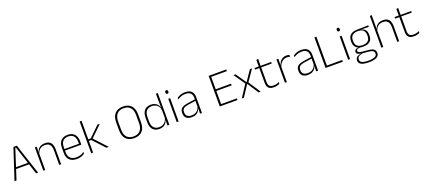

<svg xmlns="http://www.w3.org/2000/svg" viewBox="86 -2122 8354 3766"><g transform="rotate(-20 4263.0 -239.0)"><path d="M33.5 0 243.5 -639H315L526 0H484L286 -609.5H272.5L75.5 0ZM133 -213.5V-248.5H426V-213.5Z M967.5 0V-308Q967.5 -356 954.5 -390.5Q941.5 -425 912 -443.8Q882.5 -462.5 833 -462.5Q787.5 -462.5 753.5 -444.5Q719.5 -426.5 699 -395.2Q678.5 -364 671.5 -324L660.5 -356H670.5Q676 -394 697 -426Q718 -458 755 -477.2Q792 -496.5 844 -496.5Q903.5 -496.5 939.2 -474.2Q975 -452 991 -410.8Q1007 -369.5 1007 -311.5V0ZM635.5 0V-486.5H675L672.5 -362.5L675 -361V0Z M1334 10Q1236 10 1183.5 -41.2Q1131 -92.5 1131 -187V-290.5Q1131 -391.5 1179.5 -445Q1228 -498.5 1321 -498.5Q1383 -498.5 1425.2 -474.2Q1467.5 -450 1489.2 -404.8Q1511 -359.5 1511 -295.5V-278Q1511 -265.5 1510.5 -252.8Q1510 -240 1508.5 -225.5H1472Q1472.5 -245.5 1472.5 -263.2Q1472.5 -281 1472.5 -296Q1472.5 -350.5 1455.2 -388Q1438 -425.5 1404.2 -445.2Q1370.5 -465 1321 -465Q1247 -465 1208.5 -421Q1170 -377 1170 -293V-245V-239V-184.5Q1170 -147 1181 -117.5Q1192 -88 1213.2 -67.2Q1234.5 -46.5 1266 -35.5Q1297.5 -24.5 1339 -24.5Q1386 -24.5 1426.5 -38.5Q1467 -52.5 1502.5 -78.5L1498 -40Q1467.5 -17 1425.8 -3.5Q1384 10 1334 10ZM1151 -225.5V-257.5H1498.5V-225.5Z M1952.5 0 1725.5 -244H1667.5V-276.5H1725.5L1942 -486.5H1992L1753 -254.5V-269L2002 0ZM1635 0V-664H1674.5V0Z M2531.5 10Q2420 10 2361.2 -54Q2302.5 -118 2302.5 -237V-402Q2302.5 -521 2361.2 -585Q2420 -649 2531.5 -649Q2643 -649 2701.8 -585Q2760.5 -521 2760.5 -402V-237Q2760.5 -118 2701.8 -54Q2643 10 2531.5 10ZM2531.5 -25.5Q2624 -25.5 2671.5 -80.2Q2719 -135 2719 -236V-403.5Q2719 -504.5 2671.5 -559Q2624 -613.5 2531.5 -613.5Q2439.5 -613.5 2391.8 -559Q2344 -504.5 2344 -403.5V-236Q2344 -135 2391.8 -80.2Q2439.5 -25.5 2531.5 -25.5Z M3057.5 10Q2969 10 2922 -43.8Q2875 -97.5 2875 -199V-287.5Q2875 -389 2922.2 -442.8Q2969.5 -496.5 3059.5 -496.5Q3108 -496.5 3145.8 -477.8Q3183.5 -459 3205.8 -425.2Q3228 -391.5 3230.5 -345.5H3243.5L3228.5 -309.5Q3225.5 -360.5 3203.5 -394.5Q3181.5 -428.5 3146.2 -445.8Q3111 -463 3067.5 -463Q2993.5 -463 2954 -419Q2914.5 -375 2914.5 -290V-197.5Q2914.5 -112.5 2954 -68.2Q2993.5 -24 3068.5 -24Q3112 -24 3145.8 -41.8Q3179.5 -59.5 3201.5 -91.2Q3223.5 -123 3230 -164.5L3243 -132.5H3231.5Q3226 -93 3204 -60.8Q3182 -28.5 3145.2 -9.2Q3108.5 10 3057.5 10ZM3226.5 0 3229.5 -126.5 3228.5 -140V-347L3229 -359L3226.5 -497.5V-664H3266V0Z M3420 0V-486.5H3459.5V0ZM3440 -585.5Q3424.5 -585.5 3416.8 -594.5Q3409 -603.5 3409 -620.5V-624.5Q3409 -641 3416.8 -650Q3424.5 -659 3440 -659Q3455 -659 3462.8 -650Q3470.5 -641 3470.5 -624.5V-620.5Q3470.5 -603 3462.8 -594.2Q3455 -585.5 3440 -585.5Z M3906.5 0 3909 -125 3907 -131.5V-290L3907.5 -328Q3907.5 -394.5 3874 -428.5Q3840.5 -462.5 3769.5 -462.5Q3715.5 -462.5 3672.2 -445.5Q3629 -428.5 3598 -407L3602.5 -444Q3619 -456 3643.8 -468.2Q3668.5 -480.5 3701 -488.5Q3733.5 -496.5 3774 -496.5Q3819 -496.5 3851.8 -485Q3884.5 -473.5 3905.5 -451.8Q3926.5 -430 3936.5 -399Q3946.5 -368 3946.5 -328.5V0ZM3733 10Q3660.5 10 3621.2 -24.2Q3582 -58.5 3582 -124V-136.5Q3582 -197.5 3620 -229.8Q3658 -262 3745 -274.5L3916.5 -300L3918.5 -269L3750.5 -244.5Q3682 -234.5 3651.8 -210Q3621.5 -185.5 3621.5 -138.5V-128Q3621.5 -77 3652.5 -50.5Q3683.5 -24 3743 -24Q3791.5 -24 3826.2 -42.2Q3861 -60.5 3882.2 -91.8Q3903.5 -123 3910 -162L3920.5 -131H3911.5Q3906.5 -94 3885.5 -61.8Q3864.5 -29.5 3826.5 -9.8Q3788.5 10 3733 10Z M4318.5 0V-639H4359V0ZM4331 0V-35H4689V0ZM4341 -309.5V-344.5H4679V-309.5ZM4330 -604V-639H4686V-604Z M4777.5 0 4947 -258V-246L4781 -486.5H4825.5L4972.5 -271.5H4978L5124.5 -486.5H5169L5003 -246V-258.5L5172 0H5127.5L4978 -229.5H4972.5L4822.5 0Z M5449.5 9.5Q5398 9.5 5366.2 -5.8Q5334.5 -21 5319.5 -52.2Q5304.5 -83.5 5304.5 -130.5V-459H5344V-134.5Q5344 -79 5369.8 -52.5Q5395.5 -26 5456.5 -26Q5487 -26 5516.2 -33.2Q5545.5 -40.5 5572 -55.5L5567.5 -18.5Q5544.5 -6 5513.2 1.8Q5482 9.5 5449.5 9.5ZM5217 -443V-475.5H5566L5562 -443ZM5305 -469.5V-612.5L5345 -621L5343 -469.5Z M5715.5 -305 5702.5 -334 5713 -337.5Q5729.5 -409.5 5774.5 -451.5Q5819.5 -493.5 5887.5 -493.5Q5907 -493.5 5922 -490.2Q5937 -487 5947.5 -483L5950 -444Q5937.5 -449.5 5921 -452.5Q5904.5 -455.5 5885 -455.5Q5825.5 -455.5 5780.5 -417.5Q5735.5 -379.5 5715.5 -305ZM5679 0V-486.5H5718L5715 -338L5718.5 -334.5V0Z M6331.5 0 6334 -125 6332 -131.5V-290L6332.5 -328Q6332.5 -394.5 6299 -428.5Q6265.5 -462.5 6194.5 -462.5Q6140.5 -462.5 6097.2 -445.5Q6054 -428.5 6023 -407L6027.5 -444Q6044 -456 6068.8 -468.2Q6093.5 -480.5 6126 -488.5Q6158.5 -496.5 6199 -496.5Q6244 -496.5 6276.8 -485Q6309.5 -473.5 6330.5 -451.8Q6351.5 -430 6361.5 -399Q6371.5 -368 6371.5 -328.5V0ZM6158 10Q6085.5 10 6046.2 -24.2Q6007 -58.5 6007 -124V-136.5Q6007 -197.5 6045 -229.8Q6083 -262 6170 -274.5L6341.5 -300L6343.5 -269L6175.5 -244.5Q6107 -234.5 6076.8 -210Q6046.5 -185.5 6046.5 -138.5V-128Q6046.5 -77 6077.5 -50.5Q6108.5 -24 6168 -24Q6216.5 -24 6251.2 -42.2Q6286 -60.5 6307.2 -91.8Q6328.5 -123 6335 -162L6345.5 -131H6336.5Q6331.5 -94 6310.5 -61.8Q6289.5 -29.5 6251.5 -9.8Q6213.5 10 6158 10Z M6567.5 0H6526.5V-639H6567.5ZM6545.5 -35.5H6887V0H6545.5Z M6998.5 0V-486.5H7038V0ZM7018.5 -585.5Q7003 -585.5 6995.2 -594.5Q6987.5 -603.5 6987.5 -620.5V-624.5Q6987.5 -641 6995.2 -650Q7003 -659 7018.5 -659Q7033.5 -659 7041.2 -650Q7049 -641 7049 -624.5V-620.5Q7049 -603 7041.2 -594.2Q7033.5 -585.5 7018.5 -585.5Z M7366.5 -140.5Q7274.5 -140.5 7225 -182.8Q7175.5 -225 7175.5 -306V-328Q7175.5 -376.5 7194.5 -413.5Q7213.5 -450.5 7255 -471.8Q7296.5 -493 7363 -494.5L7599 -500V-467L7425.5 -470V-470.5Q7473 -464.5 7501.2 -444.8Q7529.5 -425 7541.8 -394.5Q7554 -364 7554 -325V-302Q7554 -222 7506.2 -181.2Q7458.5 -140.5 7366.5 -140.5ZM7363.5 153H7373Q7424 153 7462.2 144.8Q7500.5 136.5 7522.2 118.2Q7544 100 7544 69V67Q7544 32.5 7518.8 12.8Q7493.5 -7 7434 -11.5L7303 -22.5L7321.5 -23.5Q7284 -18.5 7255.5 -8.2Q7227 2 7211 20.2Q7195 38.5 7195 66.5V68Q7195 100.5 7216.2 119Q7237.5 137.5 7275.5 145.2Q7313.5 153 7363.5 153ZM7362 186Q7300.5 186 7254.5 175.5Q7208.5 165 7182.8 140.8Q7157 116.5 7157 75V73Q7157 39.5 7174.8 18Q7192.5 -3.5 7222 -14.8Q7251.5 -26 7286.5 -29.5L7285.5 -28.5Q7233 -33.5 7209.5 -50.2Q7186 -67 7186 -95.5V-96Q7186 -114 7194.8 -127Q7203.5 -140 7223 -147.5Q7242.5 -155 7273.5 -155.5V-163L7341.5 -144L7303 -144.5Q7258 -144 7240.5 -133.8Q7223 -123.5 7223 -103.5V-103Q7223 -81.5 7245.8 -70Q7268.5 -58.5 7324.5 -53.5L7441 -42.5Q7516 -35.5 7549 -8.2Q7582 19 7582 66.5V69Q7582 111 7555.8 136.8Q7529.5 162.5 7482.5 174.2Q7435.5 186 7372.5 186ZM7366 -172Q7415.5 -172 7448.8 -187Q7482 -202 7499 -232Q7516 -262 7516 -305.5V-329.5Q7516 -372 7499.5 -402Q7483 -432 7450.2 -447.8Q7417.5 -463.5 7369 -463.5H7365Q7311.5 -463.5 7278 -446.2Q7244.5 -429 7229.2 -398.5Q7214 -368 7214 -328.5V-307Q7214 -262.5 7231 -232.5Q7248 -202.5 7281.8 -187.2Q7315.5 -172 7366 -172Z M8023.5 0V-308Q8023.5 -356 8010.5 -390.5Q7997.5 -425 7968 -443.8Q7938.5 -462.5 7889 -462.5Q7843 -462.5 7809.2 -444.5Q7775.5 -426.5 7755.2 -395.5Q7735 -364.5 7728 -324L7714.5 -356H7726.5Q7732 -394 7753.2 -426Q7774.5 -458 7811.2 -477.2Q7848 -496.5 7900 -496.5Q7959.5 -496.5 7995.2 -474.2Q8031 -452 8047 -410.8Q8063 -369.5 8063 -311.5V0ZM7691.5 0V-664H7731V-498.5L7729 -359L7731 -355V0Z M8372 9.5Q8320.5 9.5 8288.8 -5.8Q8257 -21 8242 -52.2Q8227 -83.5 8227 -130.5V-459H8266.5V-134.5Q8266.5 -79 8292.2 -52.5Q8318 -26 8379 -26Q8409.5 -26 8438.8 -33.2Q8468 -40.5 8494.5 -55.5L8490 -18.5Q8467 -6 8435.8 1.8Q8404.5 9.5 8372 9.5ZM8139.5 -443V-475.5H8488.5L8484.5 -443ZM8227.5 -469.5V-612.5L8267.5 -621L8265.5 -469.5Z"/></g></svg>

Font: Anek Odia ExtraLight
Style: Regular
Weight: 250
Designer: Yesha Goshar & Mahesh Sahu (Odia), Yesha Goshar (Latin)
Foundry: Ek Type
Version: Version 1.003